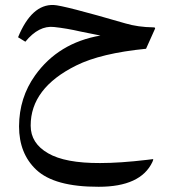

<svg xmlns="http://www.w3.org/2000/svg" viewBox="-20 -422 682 758"><path d="M281.2 -163.6Q100.6 -74.2 101.1 74.2Q101.1 143.6 169.9 183.1Q236.8 222.2 375 221.7Q454.1 221.7 561 209Q581.5 206.5 584.5 206.1Q585.9 208.5 581.5 217.8Q535.2 315.4 369.6 315.4Q194.8 315.9 123 248Q55.2 184.1 55.2 76.7Q55.7 -36.6 118.7 -124.5Q210.4 -252.9 376.5 -281.7Q322.3 -292 298.3 -297.4Q243.2 -310.1 193.4 -315.4Q133.3 -322.3 80.1 -257.3Q80.1 -257.3 51.3 -274.9Q105 -405.8 191.9 -402.3Q230 -400.9 475.1 -329.6Q524.4 -314.9 585.4 -314Q594.7 -314 591.8 -308.1L556.6 -229.5Q378.4 -211.9 281.2 -163.6Z"/></svg>

Font: Parastoo WOL
Style: WOL
Weight: 400
Foundry: Saber Rastikerdar (saber.rastikerdar@gmail.com)
Version: Version 1.0.0-alpha5